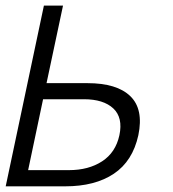

<svg xmlns="http://www.w3.org/2000/svg" viewBox="-44 -657 610 677"><path d="M377 -180.2Q390.1 -242.2 355.5 -274.7Q320.8 -307.1 252 -307.1H107.9L55.2 -57.1H199.2Q268.1 -57.1 315.9 -88.1Q363.8 -119.1 377 -180.2ZM120.1 -363.8H264.2Q368.2 -363.8 415.5 -317.9Q462.9 -272 443.8 -180.2Q423.8 -88.9 357.4 -44.4Q291 0 186 0H-23.9L110.8 -637.2H178.2Z"/></svg>

Font: Anonymous Pro
Style: Italic
Weight: 400
Italic angle: -12°
Monospace: yes
Designer: Mark Simonson
Version: Version 1.003